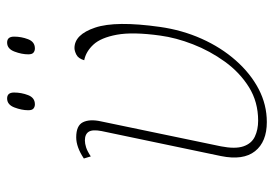

<svg xmlns="http://www.w3.org/2000/svg" viewBox="-138 -640 788 553"><g transform="rotate(-90 256.5 -364.0)"><path d="M181 10Q124 10 97 -24Q70 -58 83 -122L155 -466Q160 -492 153 -503Q146 -514 128 -514Q119 -514 108 -510.5Q97 -507 82 -497L76 -517Q109 -539 137 -539Q171 -539 180.5 -519.5Q190 -500 183 -468L111 -122Q103 -81 111 -57.5Q119 -34 139 -24.5Q159 -15 185 -15Q239 -15 281.5 -41.5Q324 -68 355 -111Q386 -154 405 -203Q424 -252 430 -297Q441 -376 432.5 -422Q424 -468 404 -489.5Q384 -511 359 -516Q364 -533 375 -538.5Q386 -544 394 -544Q433 -544 453 -484.5Q473 -425 455 -298Q446 -234 421 -178Q396 -122 358.5 -79.5Q321 -37 276 -13.5Q231 10 181 10ZM393 -658Q386 -658 381 -662Q376 -666 376 -677Q376 -696 384 -717Q392 -738 410 -738Q427 -738 427 -718Q427 -697 419.5 -677.5Q412 -658 393 -658ZM232 -658Q225 -658 220 -662Q215 -666 215 -677Q215 -696 223 -717Q231 -738 249 -738Q266 -738 266 -718Q266 -697 258.5 -677.5Q251 -658 232 -658Z"/></g></svg>

Font: Noto Serif Thin
Style: Italic
Weight: 100
Italic angle: -12°
Designer: Monotype Design Team
Foundry: Monotype Imaging Inc.
Version: Version 2.014; ttfautohint (v1.8.4.7-5d5b)